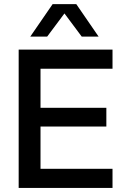

<svg xmlns="http://www.w3.org/2000/svg" viewBox="-20 -924 627 944"><path d="M71.8 0V-680.2H533.2V-585.9H179.2V-394H502.9V-301.8H179.2V-94.2H533.2V0ZM128.9 -744.1 238.8 -903.8H355L464.8 -744.1H381.8L296.9 -857.9L211.9 -744.1Z"/></svg>

Font: TASA Orbiter Text Medium
Style: Regular
Weight: 500
Designer: Weizhong Zhang
Version: Version 1.000;Glyphs 3.1.2 (3151)